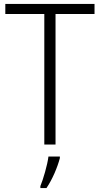

<svg xmlns="http://www.w3.org/2000/svg" viewBox="-20 -734 507 975"><path d="M262 0V-663H460V-714H7V-663H205V0ZM284 69V61H226C221 103 199 178 185 211V221H216C246 177 272 115 284 69Z"/></svg>

Font: Noto Sans Devanagari SemiCondensed Light
Style: Regular
Weight: 300
Width: 4
Designer: Jelle Bosma - Monotype Design Team
Foundry: Monotype Imaging Inc.
Version: Version 2.004